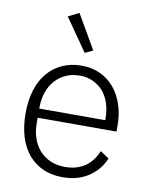

<svg xmlns="http://www.w3.org/2000/svg" viewBox="-87 -832 717 909"><g transform="rotate(10 271.5 -378.0)"><path d="M276 12Q225 12 183.5 -6Q142 -24 112.5 -58.5Q83 -93 67.5 -143Q52 -193 52 -256Q52 -319 67.5 -368.5Q83 -418 112.5 -452.5Q142 -487 183 -505.5Q224 -524 275 -524Q324 -524 364 -505.5Q404 -487 432 -454Q460 -421 475.5 -374.5Q491 -328 491 -272V-245H112V-220Q112 -180 123.5 -146.5Q135 -113 156.5 -89Q178 -65 209 -51.5Q240 -38 279 -38Q391 -38 434 -141L476 -113Q452 -56 400.5 -22Q349 12 276 12ZM275 -476Q238 -476 208 -462.5Q178 -449 156.5 -425Q135 -401 123.5 -367.5Q112 -334 112 -294V-289H429V-297Q429 -337 418 -370.5Q407 -404 386.5 -427Q366 -450 337.5 -463Q309 -476 275 -476ZM169 -742 221 -768 316 -604 278 -586Z"/></g></svg>

Font: IBM Plex Sans Thai Light
Style: Regular
Weight: 300
Designer: Mike Abbink, Paul van der Laan, Pieter van Rosmalen, Ben Mitchell, Mark Frömberg
Foundry: Bold Monday
Version: Version 1.2